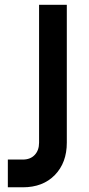

<svg xmlns="http://www.w3.org/2000/svg" viewBox="-20 -770 369 796"><path d="M12.5 6.5V-108.5H74.5Q106 -108.5 124 -127.8Q142 -147 142 -178.5V-750H257V-178.5Q257 -95.5 207.5 -44.5Q158 6.5 74.5 6.5Z"/></svg>

Font: Mohave SemiBold
Style: Regular
Weight: 600
Designer: Gumpita Rahayu
Foundry: Tokotype
Version: Version 2.003